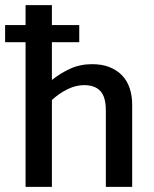

<svg xmlns="http://www.w3.org/2000/svg" viewBox="-33 -731 604 751"><path d="M277 -633V-566H170V-418Q202 -444 241 -462Q280 -480 327 -480Q367 -480 396.5 -468Q426 -456 445.5 -435Q465 -414 474.5 -385Q484 -356 484 -322V0H381V-299Q381 -352 359.5 -375Q338 -398 296 -398Q264 -398 232 -382.5Q200 -367 170 -340V0H67V-566H-13V-633H67V-711H170V-633Z"/></svg>

Font: Mukta Vaani Medium
Style: Regular
Weight: 500
Designer: Noopur Datye, Girish Dalvi, Yashodeep Gholap, Pallavi Karambelkar
Foundry: Ek Type
Version: Version 2.538;PS 1.000;hotconv 16.6.51;makeotf.lib2.5.65220;